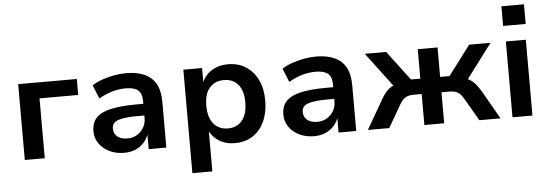

<svg xmlns="http://www.w3.org/2000/svg" viewBox="-54 -895 3571 1246"><g transform="rotate(-5 1731.0 -272.0)"><path d="M77 0V-494H459V-390H207V0Z M725 10Q671 10 628.5 -10.5Q586 -31 561.5 -66.5Q537 -102 537 -146Q537 -201 567 -233.5Q597 -266 662 -281Q727 -296 832 -296H891V-220H836Q789 -220 756.5 -216.5Q724 -213 703.5 -205.5Q683 -198 673.5 -185Q664 -172 664 -153Q664 -119 688 -100Q712 -81 754 -81Q788 -81 815 -97Q842 -113 858.5 -140.5Q875 -168 875 -202V-314Q875 -364 849.5 -385Q824 -406 768 -406Q727 -406 683.5 -394Q640 -382 594 -355L558 -444Q587 -463 624 -476Q661 -489 701.5 -496.5Q742 -504 780 -504Q851 -504 900 -482Q949 -460 974 -415Q999 -370 999 -298V0H884V-103H887Q877 -70 854.5 -44.5Q832 -19 799.5 -4.5Q767 10 725 10Z M1153 180V-494H1275V-392H1271Q1289 -444 1335.5 -474Q1382 -504 1444 -504Q1511 -504 1560.5 -472Q1610 -440 1637.5 -383Q1665 -326 1665 -247Q1665 -171 1638 -112.5Q1611 -54 1562 -22Q1513 10 1445 10Q1384 10 1339.5 -19Q1295 -48 1277 -95H1283V180ZM1408 -89Q1467 -89 1501 -130Q1535 -171 1535 -248Q1535 -325 1501 -364.5Q1467 -404 1408 -404Q1350 -404 1315.5 -364.5Q1281 -325 1281 -248Q1281 -171 1315.5 -130Q1350 -89 1408 -89Z M1962 10Q1908 10 1865.5 -10.5Q1823 -31 1798.5 -66.5Q1774 -102 1774 -146Q1774 -201 1804 -233.5Q1834 -266 1899 -281Q1964 -296 2069 -296H2128V-220H2073Q2026 -220 1993.5 -216.5Q1961 -213 1940.5 -205.5Q1920 -198 1910.5 -185Q1901 -172 1901 -153Q1901 -119 1925 -100Q1949 -81 1991 -81Q2025 -81 2052 -97Q2079 -113 2095.5 -140.5Q2112 -168 2112 -202V-314Q2112 -364 2086.5 -385Q2061 -406 2005 -406Q1964 -406 1920.5 -394Q1877 -382 1831 -355L1795 -444Q1824 -463 1861 -476Q1898 -489 1938.5 -496.5Q1979 -504 2017 -504Q2088 -504 2137 -482Q2186 -460 2211 -415Q2236 -370 2236 -298V0H2121V-103H2124Q2114 -70 2091.5 -44.5Q2069 -19 2036.5 -4.5Q2004 10 1962 10Z M2312 0 2418 -184Q2436 -217 2454.5 -237.5Q2473 -258 2495 -269Q2517 -280 2545 -283L2523 -244L2335 -494H2474L2619 -302H2680V-494H2809V-302H2870L3015 -494H3154L2966 -244L2944 -283Q2972 -280 2993.5 -268.5Q3015 -257 3033.5 -236.5Q3052 -216 3071 -184L3176 0H3038L2954 -145Q2941 -168 2928 -180Q2915 -192 2899 -197Q2883 -202 2860 -202H2809V0H2680V-202H2629Q2606 -202 2590 -197Q2574 -192 2561 -180Q2548 -168 2535 -145L2451 0Z M3245 -596V-724H3392V-596ZM3254 0V-494H3384V0Z"/></g></svg>

Font: Nunito Sans 10pt
Style: Bold
Weight: 700
Designer: Vernon Adams
Foundry: Vernon Adams
Version: Version 3.101;gftools[0.9.27]